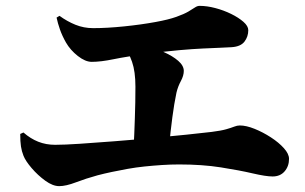

<svg xmlns="http://www.w3.org/2000/svg" viewBox="-20 -694 1040 655"><path d="M182 -59Q160 -59 134.5 -77.5Q109 -96 88 -120.5Q67 -145 60 -163Q54 -178 51.5 -194.5Q49 -211 49 -237L60 -242Q84 -221 110.5 -210.5Q137 -200 168 -200Q199 -200 252 -203.5Q305 -207 369 -212Q433 -217 497 -223Q561 -229 615.5 -234.5Q670 -240 702 -244Q734 -248 751.5 -253Q769 -258 779 -262Q789 -266 798 -266Q820 -266 848.5 -254.5Q877 -243 904 -225.5Q931 -208 948.5 -188.5Q966 -169 966 -152Q966 -127 951 -109.5Q936 -92 910 -92Q887 -92 842 -102.5Q797 -113 733.5 -123Q670 -133 591 -133Q562 -133 532 -131Q502 -129 473 -126Q444 -123 416 -118Q388 -113 362 -107.5Q336 -102 313 -96Q273 -85 239 -72Q205 -59 182 -59ZM435 -185Q437 -209 438 -235.5Q439 -262 440 -289.5Q441 -317 441.5 -344.5Q442 -372 442 -398Q442 -450 430.5 -483Q419 -516 400 -540L407 -553Q438 -549 473 -539.5Q508 -530 538.5 -516.5Q569 -503 588 -486.5Q607 -470 607 -452Q607 -436 597 -417.5Q587 -399 582 -378Q578 -359 574.5 -338Q571 -317 568 -294Q565 -271 562 -245Q559 -219 557 -190ZM293 -483Q271 -483 245.5 -503Q220 -523 205 -549Q192 -572 184.5 -593.5Q177 -615 173 -634L183 -640Q209 -621 237.5 -609.5Q266 -598 298 -598Q345 -598 403.5 -604Q462 -610 511 -619Q555 -627 581.5 -636.5Q608 -646 622.5 -654.5Q637 -663 645 -668.5Q653 -674 661 -674Q686 -674 714.5 -666.5Q743 -659 768.5 -646.5Q794 -634 810.5 -619.5Q827 -605 827 -591Q827 -569 814 -552Q801 -535 770 -533Q753 -532 729 -531Q705 -530 672 -528.5Q639 -527 593 -523Q547 -519 487 -511Q411 -501 367.5 -492Q324 -483 293 -483Z"/></svg>

Font: Noto Serif JP ExtraLight Black
Style: Regular
Weight: 900
Version: Version 2.003-H1;hotconv 1.1.1;makeotfexe 2.6.0